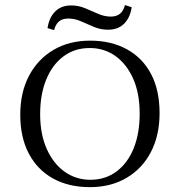

<svg xmlns="http://www.w3.org/2000/svg" viewBox="-20 -747 730 778"><path d="M344.4 11.3Q258.1 11.3 194.8 -23.8Q131.5 -58.9 96.8 -124.6Q62.1 -190.3 62.1 -282.3Q62.1 -372.6 97.6 -439.9Q133.1 -507.3 196.8 -544.8Q260.5 -582.3 345.2 -582.3Q430.6 -582.3 494.4 -547.2Q558.1 -512.1 592.3 -446.8Q626.6 -381.5 626.6 -288.7Q626.6 -198.4 591.5 -131Q556.5 -63.7 492.7 -26.2Q429 11.3 344.4 11.3ZM346 -18.5Q407.3 -18.5 452.4 -52.4Q497.6 -86.3 521.8 -146.4Q546 -206.5 546 -286.3Q546 -368.5 519.8 -427.8Q493.5 -487.1 448 -519.8Q402.4 -552.4 343.5 -552.4Q282.3 -552.4 237.1 -518.5Q191.9 -484.7 167.3 -424.6Q142.7 -364.5 142.7 -284.7Q142.7 -203.2 169.4 -143.5Q196 -83.9 241.9 -51.2Q287.9 -18.5 346 -18.5ZM418.5 -626.6Q387.9 -626.6 360.9 -637.9Q333.9 -649.2 308.5 -660.5Q283.1 -671.8 256.5 -671.8Q233.1 -671.8 219.4 -660.5Q205.6 -649.2 199.2 -625L172.6 -633.1Q179 -675.8 203.6 -700.4Q228.2 -725 267.7 -725Q298.4 -725 325 -713.7Q351.6 -702.4 377.4 -691.1Q403.2 -679.8 429 -679.8Q452.4 -679.8 466.5 -691.5Q480.6 -703.2 486.3 -726.6L513.7 -717.7Q507.3 -675 482.7 -650.8Q458.1 -626.6 418.5 -626.6Z"/></svg>

Font: Playfair 12pt Light
Style: Regular
Weight: 300
Designer: Claus Eggers Sørensen
Foundry: Claus Eggers Sørensen
Version: Version 2.000;gftools[0.9.28]